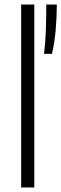

<svg xmlns="http://www.w3.org/2000/svg" viewBox="-20 -828 271 848"><path d="M73.5 0V-808H131.5V0ZM174.5 -590Q181 -643 182.8 -701.2Q184.5 -759.5 184.5 -808H231Q231 -757 226.2 -699.2Q221.5 -641.5 209.5 -590Z"/></svg>

Font: Encode Sans SemiCondensed SemiCondensed Light
Style: Regular
Weight: 300
Width: 4
Designer: Multiple Designers
Foundry: Impallari Type
Version: Version 3.000; ttfautohint (v1.8.3) -l 8 -r 50 -G 200 -x 14 